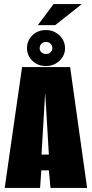

<svg xmlns="http://www.w3.org/2000/svg" viewBox="-20 -919 449 939"><path d="M3 0 88 -591H323L406 0H227L219 -86H182L176 0ZM183 -163H219L201 -466ZM205 -596Q165 -596 138.5 -621.5Q112 -647 112 -683Q112 -721 138.5 -746.5Q165 -772 205 -772Q243 -772 270.5 -746Q298 -720 298 -683Q298 -647 270.5 -621.5Q243 -596 205 -596ZM205 -655Q218 -655 227 -663Q236 -671 236 -683Q236 -697 227 -705.5Q218 -714 205 -714Q192 -714 183 -705.5Q174 -697 174 -683Q174 -671 183 -663Q192 -655 205 -655ZM165 -796 242 -899H380L250 -796Z"/></svg>

Font: Alumni Sans Thin Black
Style: Regular
Weight: 900
Version: Version 1.018